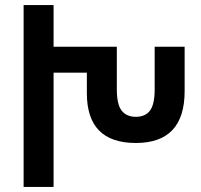

<svg xmlns="http://www.w3.org/2000/svg" viewBox="-20 -735 790 756"><path d="M191 -715H73V1H191V-449H322V-368Q322 -172 515 -172Q707 -172 707 -376V-551H589V-383Q589 -324 570.5 -299.5Q552 -275 515 -275Q478 -275 459 -299.5Q440 -324 440 -383V-551H191Z"/></svg>

Font: Noto Sans Armenian Condensed Semi
Style: Regular
Weight: 600
Width: 3
Designer: Monotype Design Team
Foundry: Monotype Imaging Inc.
Version: Version 1.901